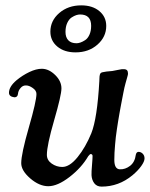

<svg xmlns="http://www.w3.org/2000/svg" viewBox="-20 -692 562 720"><path d="M284.7 -671.9Q326.7 -671.9 352.5 -650.4Q378.4 -628.9 378.4 -594.7Q378.4 -553.7 345.5 -524.7Q312.5 -495.6 263.2 -495.6Q221.2 -495.6 195.1 -517.3Q168.9 -539.1 168.9 -573.2Q168.9 -614.3 202.1 -643.1Q235.4 -671.9 284.7 -671.9ZM225.6 -572.3Q225.6 -552.2 236.1 -541Q246.6 -529.8 267.1 -529.8Q273.4 -529.8 281.5 -532.5Q289.6 -535.2 299.3 -541.5Q309.1 -547.9 315.4 -561.8Q321.8 -575.7 321.8 -595.2Q321.8 -637.7 280.3 -637.7Q273.9 -637.7 266.1 -635.3Q258.3 -632.8 248.5 -626.5Q238.8 -620.1 232.2 -606Q225.6 -591.8 225.6 -572.3ZM161.1 6.3Q127.4 6.3 93.5 -22.9Q59.6 -52.2 59.6 -80.1Q59.6 -114.7 88.1 -213.9Q116.7 -313 116.7 -339.8Q116.7 -353 101.6 -362.8Q88.9 -371.6 77.6 -371.6Q65.4 -372.1 56.9 -361.8Q48.3 -351.6 47.4 -339.8Q45.9 -327.1 34.2 -327.1Q13.7 -329.6 13.7 -344.2Q13.7 -367.2 42 -391.1Q64.5 -409.7 90.1 -421.9Q115.7 -434.1 136.7 -434.1Q163.6 -434.1 188 -409.7Q210.4 -387.2 210.4 -360.4Q210.4 -335.4 183.1 -241.2Q155.8 -147 155.8 -111.3Q155.8 -91.3 173.8 -78.6Q191.9 -65.9 213.4 -65.9Q241.2 -65.9 271 -102.8Q300.8 -139.6 322.3 -191.9Q344.7 -247.6 352.5 -388.2Q352.5 -390.6 352.8 -396.7Q353 -402.8 353.3 -405.8Q353.5 -408.7 354.7 -412.8Q356 -417 358.9 -418.9Q361.8 -420.9 366.2 -421.4Q374.5 -423.8 401.4 -425.8Q405.8 -426.3 422.4 -429.9Q439 -433.6 445.3 -432.6Q453.6 -432.1 456.8 -428Q460 -423.8 460 -415.5Q460 -412.1 457.5 -403.8Q455.1 -395.5 450.7 -379.6Q446.3 -363.8 442.9 -345.7Q442.4 -342.8 438.2 -321.5Q434.1 -300.3 432.9 -293.7Q431.6 -287.1 428 -266.8Q424.3 -246.6 422.9 -236.8Q421.4 -227.1 418.5 -208.5Q415.5 -189.9 414.3 -177.7Q413.1 -165.5 411.6 -149.7Q410.2 -133.8 409.4 -119.6Q408.7 -105.5 408.7 -92.3Q408.7 -58.1 429.2 -57.1Q449.7 -56.2 467.8 -70.1Q485.8 -84 489.3 -111.8Q491.7 -122.6 500 -122.6Q509.3 -122.1 515.6 -115.2Q522 -108.4 522 -98.1Q522 -86.4 509.5 -69.1Q497.1 -51.8 476.6 -34.7Q425.3 7.8 360.8 7.8Q343.3 7.8 333.7 -4.6Q324.2 -17.1 323.2 -35.2Q322.8 -47.9 325 -72.8Q327.1 -97.7 327.1 -107.4Q326.7 -114.3 319.8 -114.3Q317.4 -114.3 311 -106.4Q285.6 -63 240.7 -28.3Q195.8 6.3 161.1 6.3Z"/></svg>

Font: Cooper* Medium
Style: Italic
Weight: 500
Italic angle: -7°
Designer: Owen Earl
Foundry: indestructible type*
Version: Version 0.001